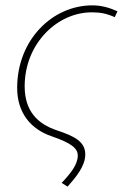

<svg xmlns="http://www.w3.org/2000/svg" viewBox="-20 -510 458 716"><path d="M232 186C262 152 298 110 298 66C298 18 258 -2 192 -24C120 -48 72 -96 72 -188C72 -348 194 -464 322 -464C354 -464 376 -460 408 -446L418 -468C386 -482 358 -490 324 -490C176 -490 44 -362 44 -182C44 -88 96 -28 172 -2C248 24 270 44 270 70C270 104 243 137 210 172Z"/></svg>

Font: Source Sans Pro ExtraLight
Style: Italic
Weight: 200
Italic angle: -11°
Designer: Paul D. Hunt
Foundry: Adobe Systems Incorporated
Version: Version 3.006;hotconv 1.0.111;makeotfexe 2.5.65597